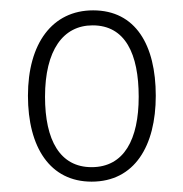

<svg xmlns="http://www.w3.org/2000/svg" viewBox="-20 -744 354 371"><path d="M281 -559C281 -657 242 -724 160 -724C81 -724 34 -660 34 -559C34 -459 77 -393 157 -393C240 -393 281 -462 281 -559ZM67 -557C67 -647 102 -695 159 -695C222 -695 248 -640 248 -557C248 -475 220 -421 157 -421C96 -421 67 -473 67 -557Z"/></svg>

Font: Noto Sans Myanmar UI Condensed ExtraLight
Style: Regular
Weight: 200
Width: 3
Designer: Monotype Design Team
Foundry: Monotype Imaging Inc.
Version: Version 2.103